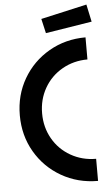

<svg xmlns="http://www.w3.org/2000/svg" viewBox="-60 -925 559 978"><g transform="rotate(-5 219.5 -436.0)"><path d="M33 -353Q33 -456 81.5 -539.5Q130 -623 214 -671.5Q298 -720 401 -720V-607Q330 -607 271.5 -573.5Q213 -540 180 -482Q147 -424 147 -353Q147 -282 180 -224Q213 -166 271.5 -132.5Q330 -99 401 -99V14Q298 14 214 -34.5Q130 -83 81.5 -166.5Q33 -250 33 -353ZM185 -833 420 -886 439 -797 202 -759Z"/></g></svg>

Font: Lineal Medium
Style: Regular
Weight: 600
Designer: Created by Frank Adebiaye with contributions from Anton Moglia & Ariel Martín Pérez
Created by Frank ADEBIAYE with FontF
Foundry: Velvetyne Type Foundry
Version: Version 2.000